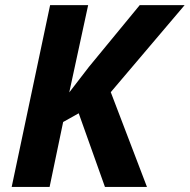

<svg xmlns="http://www.w3.org/2000/svg" viewBox="-20 -734 745 754"><path d="M557.1 0H392.1L289.1 -289.1L228 -254.9L174.8 0H25.9L176.8 -713.9H326.2L252 -371.1L329.1 -471.2L528.8 -713.9H705.1L415 -372.1Z"/></svg>

Font: TypoPRO Open Sans
Style: Bold Italic
Weight: 700
Italic angle: -12°
Foundry: Ascender Corporation
Version: Version 1.10